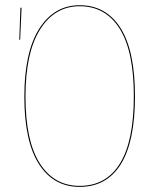

<svg xmlns="http://www.w3.org/2000/svg" viewBox="-20 -710 609 739"><path d="M286.6 -689.9Q388.2 -689.9 443.8 -602.3Q499.5 -514.6 499.5 -339.8Q499.5 -165.5 445.1 -78.1Q390.6 9.3 286.6 9.3Q186 9.3 129.9 -78.4Q73.7 -166 73.7 -337.9Q73.7 -509.3 131.1 -599.6Q188.5 -689.9 286.6 -689.9ZM286.6 -686Q190.4 -686 134.3 -596.7Q78.1 -507.3 78.1 -337.9Q78.1 -168 133.1 -81.3Q188 5.4 286.6 5.4Q388.7 5.4 441.9 -81.1Q495.1 -167.5 495.1 -339.8Q495.1 -512.7 440.7 -599.4Q386.2 -686 286.6 -686ZM58.6 -680.2H63L57.6 -557.1H54.2Z"/></svg>

Font: Fira Sans Compressed Four
Style: Regular
Weight: 100
Width: 1
Designer: Carrois Corporate & Edenspiekermann AG
Foundry: Carrois Corporate GbR & Edenspiekermann AG
Version: Version 4.203;PS 004.203;hotconv 1.0.88;makeotf.lib2.5.64775